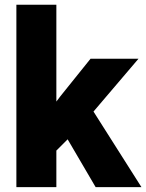

<svg xmlns="http://www.w3.org/2000/svg" viewBox="-20 -770 602 790"><path d="M258.3 -196.8 211.9 -150.4V0H47.4V-750.5H211.9V-352.1L228.5 -374L352.5 -528.3H549.8L364.7 -311L562 0H373.5Z"/></svg>

Font: Roboto Black
Style: Regular
Weight: 900
Designer: Google
Version: Version 2.134; 2016